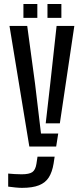

<svg xmlns="http://www.w3.org/2000/svg" viewBox="-20 -729 408 955"><path d="M125.9 0 27.2 -600H115.4L154.4 -312.3L183.9 -64.7H269.6L259.4 0ZM89.2 205.4Q74.8 205.4 55.7 203.4Q36.7 201.4 20.7 199.2V134.3Q34.1 135.6 52.7 136.8Q71.4 137.9 87.6 137.9Q125.2 137.9 140.9 127Q156.5 116 161.2 85.9L166.6 50.2H251.8L246.5 85.1Q239.7 126.2 223.1 152.9Q206.4 179.6 174.2 192.5Q142 205.4 89.2 205.4ZM207.4 -115.7 229.9 -312.3 261.5 -600H349.7L277.7 -115.7ZM216.1 -640V-709.2H285.3V-640ZM96.5 -640V-709.2H165.7V-640Z"/></svg>

Font: Big Shoulders Stencil Text SC Thin
Style: Regular
Weight: 100
Designer: Patric King
Foundry: XO Type Co
Version: Version 2.001